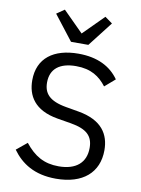

<svg xmlns="http://www.w3.org/2000/svg" viewBox="-102 -1011 803 1091"><g transform="rotate(10 300.0 -465.5)"><path d="M298 12C453 12 542 -66 542 -195C542 -286 497 -362 360 -386L285 -399C186 -416 154 -456 154 -518C154 -597 207 -638 301 -638C388 -638 438 -603 477 -552L536 -603C489 -670 413 -710 302 -710C160 -710 69 -644 69 -516C69 -428 112 -349 249 -326L327 -313C422 -297 457 -261 457 -193C457 -109 402 -60 301 -60C217 -60 160 -93 106 -161L45 -111C97 -39 173 12 298 12ZM348 -769 459 -912 416 -943 299 -826 182 -943 137 -912 248 -769Z"/></g></svg>

Font: IBM Plex Mono
Style: Regular
Weight: 400
Monospace: yes
Designer: Mike Abbink, Paul van der Laan, Pieter van Rosmalen
Foundry: Bold Monday
Version: Version 2.004